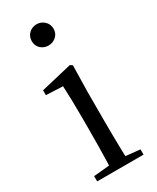

<svg xmlns="http://www.w3.org/2000/svg" viewBox="-197 -827 726 886"><g transform="rotate(-30 166.0 -384.0)"><path d="M43 0V-28L127 -36Q128 -49 128 -65Q129 -106 129.5 -150.5Q130 -195 130 -229V-289Q130 -340 129 -381Q128 -422 126 -459L37 -463V-489L202 -528L214 -520L211 -380V-229Q211 -195 211.5 -150.5Q212 -106 213 -65Q213 -49 214 -36L290 -28V0ZM163 -655Q139 -655 122 -670.5Q105 -686 105 -711Q105 -736 122 -752Q139 -768 163 -768Q186 -768 203.5 -752Q221 -736 221 -711Q221 -686 203.5 -670.5Q186 -655 163 -655Z"/></g></svg>

Font: Early Summer Mincho
Style: Regular
Weight: 400
Designer: GuiWonder
Version: Version 1.002